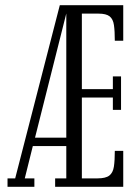

<svg xmlns="http://www.w3.org/2000/svg" viewBox="-20 -720 540 740"><path d="M9 0V-32.5H38.5L210.5 -700H455V-563H422.5Q422.5 -600 419.2 -623Q416 -646 402.8 -656.8Q389.5 -667.5 359.5 -667.5H295.5V-376.5H415V-425.5H446.5V-296.5H415V-344H295.5V-32.5H355.5Q387.5 -32.5 401.5 -43.5Q415.5 -54.5 419 -78Q422.5 -101.5 422.5 -138.5H455V0H192.5V-32.5H235.5V-157H106.5L75.5 -32.5H112.5V0ZM115 -189.5H235.5V-668Z"/></svg>

Font: Imbue 10pt Light
Style: Regular
Weight: 300
Designer: Tyler Finck
Foundry: Etcetera Type Company
Version: Version 1.102; ttfautohint (v1.8.3)